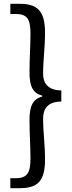

<svg xmlns="http://www.w3.org/2000/svg" viewBox="-20 -812 378 1002"><path d="M34 170H84C172 170 215 137 215 22C215 -60 205 -119 205 -194C205 -239 225 -282 300 -282V-340C225 -341 205 -384 205 -426C205 -502 215 -561 215 -642C215 -758 172 -792 84 -792H34V-739H63C123 -739 139 -710 139 -637C139 -569 134 -511 134 -434C134 -362 151 -326 200 -313V-308C151 -295 134 -258 134 -187C134 -111 139 -52 139 16C139 88 123 118 63 118H34Z"/></svg>

Font: Noto Sans CJK JP
Style: Regular
Weight: 400
Designer: Ryoko NISHIZUKA 西塚涼子 (kana, bopomofo & ideographs); Paul D. Hunt (Latin, Greek & Cyrillic); Sandoll Communications 산돌커뮤니
Foundry: Adobe
Version: Version 2.004;hotconv 1.0.118;makeotfexe 2.5.65603